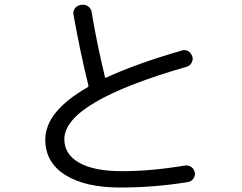

<svg xmlns="http://www.w3.org/2000/svg" viewBox="-20 -794 1040 826"><path d="M498 12.7Q345.7 12.7 260.3 -41.5Q174.8 -95.7 174.8 -193.4Q174.8 -314.5 357.4 -418.9Q361.3 -421.9 360.4 -425.8Q324.2 -573.2 295.9 -732.4Q293.9 -746.1 302.2 -757.8Q310.5 -769.5 325.2 -772.5L333 -773.4Q347.7 -775.4 359.9 -766.1Q372.1 -756.8 374 -743.2Q393.6 -622.1 431.6 -461.9Q433.6 -458 436.5 -460Q567.4 -520.5 763.7 -577.1Q777.3 -581.1 790 -573.7Q802.7 -566.4 806.6 -551.8L807.6 -550.8Q811.5 -537.1 804.2 -523.9Q796.9 -510.7 783.2 -506.8Q256.8 -355.5 256.8 -195.3Q256.8 -129.9 320.8 -93.8Q384.8 -57.6 504.9 -57.6Q630.9 -57.6 776.4 -82Q790 -84 802.7 -75.7Q815.4 -67.4 817.4 -52.7L818.4 -51.8Q820.3 -37.1 811.5 -24.9Q802.7 -12.7 788.1 -10.7Q644.5 12.7 498 12.7Z"/></svg>

Font: Rounded-L Mgen+ 2m regular
Style: Regular
Weight: 400
Designer: [Source Han Sans]
Ryoko NISHIZUKA  (kana & ideographs); Paul D. Hunt (Latin, Greek & Cyrillic); Wenlong ZHANG  (bopomofo
Version: Version 1.059.20150602